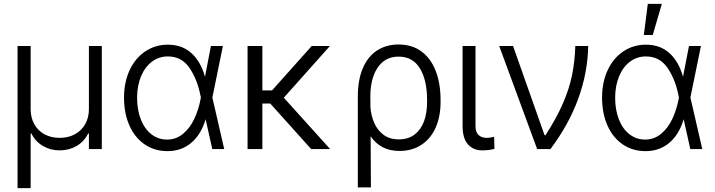

<svg xmlns="http://www.w3.org/2000/svg" viewBox="-20 -767 3678 988"><path d="M70.3 -530.3H137.7V-205.1Q137.7 -162.1 156.2 -128.4Q174.8 -94.7 208.7 -76.2Q242.7 -57.6 287.1 -57.6Q331.5 -57.6 365.7 -76.4Q399.9 -95.2 418.7 -128.7Q437.5 -162.1 437.5 -205.1V-530.3H503.9V0H437.5V-80.1H433.6Q413.1 -38.6 374.3 -15.9Q335.4 6.8 287.1 6.8Q239.7 6.8 200.7 -16.1Q161.6 -39.1 141.6 -80.1H137.7V201.2H70.3Z M618.2 -264.6Q618.2 -343.8 647 -405.8Q675.8 -467.8 727.3 -502.4Q778.8 -537.1 843.8 -537.1Q916.5 -537.1 964.4 -494.1Q1012.2 -451.2 1034.2 -374H1035.2L1065.4 -530.3H1127L1072.8 -265.1L1133.8 0H1072.3L1038.1 -153.3Q1014.2 -73.7 963.6 -31.5Q913.1 10.7 841.8 10.7Q774.9 10.7 724.1 -24.2Q673.3 -59.1 645.8 -121.6Q618.2 -184.1 618.2 -264.6ZM839.8 -48.8Q886.2 -48.8 921.9 -78.4Q957.5 -107.9 979.5 -154.8Q1001.5 -201.7 1011.7 -254.9L1013.7 -265.1L1011.7 -274.4Q995.6 -357.9 955.3 -417.2Q915 -476.6 843.8 -476.6Q797.9 -476.6 762 -449.7Q726.1 -422.9 705.8 -374.3Q685.5 -325.7 685.5 -263.7Q685.5 -201.7 704.6 -152.8Q723.6 -104 758.8 -76.4Q793.9 -48.8 839.8 -48.8Z M1330.1 -301.8H1379.9L1584 -530.3H1677.7L1440.4 -264.2L1678.7 0H1581.1L1370.6 -234.4H1330.1V0H1253.9V-530.3H1330.1Z M2031.2 -538.1Q2099.1 -538.1 2147.7 -502.9Q2196.3 -467.8 2221.7 -403.1Q2247.1 -338.4 2247.1 -252V-241.2Q2247.1 -167.5 2221.9 -110.6Q2196.8 -53.7 2148.7 -22Q2100.6 9.8 2035.2 9.8Q1938.5 9.8 1887.2 -65.9L1888.7 197.3H1821.3V-269.5Q1821.3 -356 1847.2 -416.3Q1873 -476.6 1920.4 -507.3Q1967.8 -538.1 2031.2 -538.1ZM1886.2 -215.8Q1889.2 -173.3 1905.3 -135.5Q1921.4 -97.7 1953.1 -73.7Q1984.9 -49.8 2032.2 -49.8Q2081.1 -49.8 2113.5 -74.7Q2146 -99.6 2161.9 -142.8Q2177.7 -186 2177.7 -241.2V-252Q2177.7 -354.5 2140.9 -415Q2104 -475.6 2031.2 -475.6Q1981.9 -475.6 1949.2 -447.8Q1916.5 -419.9 1900.9 -373.5Q1885.3 -327.1 1885.7 -270.5Z M2426.8 -530.3V-118.2Q2426.8 -86.4 2442.9 -72Q2459 -57.6 2483.4 -57.6Q2494.6 -57.6 2506.3 -59.6Q2518.1 -61.5 2522.5 -63.5L2524.4 -1Q2495.6 6.8 2461.9 6.8Q2415.5 6.8 2387.9 -24.2Q2360.4 -55.2 2360.4 -118.2V-530.3Z M2548.8 -530.3H2620.1L2782.2 -71.3H2787.1Q2843.3 -158.2 2876 -233.2Q2908.7 -308.1 2923.3 -378.9Q2938 -449.7 2940.4 -530.3H3006.8Q3004.4 -393.6 2955.6 -259.3Q2906.7 -125 2812.5 0H2744.1Z M3078.1 -264.6Q3078.1 -343.8 3106.9 -405.8Q3135.7 -467.8 3187.3 -502.4Q3238.8 -537.1 3303.7 -537.1Q3376.5 -537.1 3424.3 -494.1Q3472.2 -451.2 3494.1 -374H3495.1L3525.4 -530.3H3586.9L3532.7 -265.1L3593.8 0H3532.2L3498 -153.3Q3474.1 -73.7 3423.6 -31.5Q3373 10.7 3301.8 10.7Q3234.9 10.7 3184.1 -24.2Q3133.3 -59.1 3105.7 -121.6Q3078.1 -184.1 3078.1 -264.6ZM3299.8 -48.8Q3346.2 -48.8 3381.8 -78.4Q3417.5 -107.9 3439.5 -154.8Q3461.4 -201.7 3471.7 -254.9L3473.6 -265.1L3471.7 -274.4Q3455.6 -357.9 3415.3 -417.2Q3375 -476.6 3303.7 -476.6Q3257.8 -476.6 3221.9 -449.7Q3186 -422.9 3165.8 -374.3Q3145.5 -325.7 3145.5 -263.7Q3145.5 -201.7 3164.6 -152.8Q3183.6 -104 3218.8 -76.4Q3253.9 -48.8 3299.8 -48.8ZM3313.5 -747.1H3385.7L3338.9 -586.9H3293Z"/></svg>

Font: Pretendard Light
Style: Regular
Weight: 300
Designer: Base glyphs from Inter by Rasmus Andersson; Hangeul glyphs from Noto Sans CJK(Source Han Sans) by Jang Soo-young and Kan
Foundry: Kil Hyung-jin
Version: Version 1.309